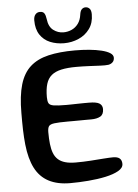

<svg xmlns="http://www.w3.org/2000/svg" viewBox="-58 -875 684 951"><g transform="rotate(-5 284.0 -399.5)"><path d="M252.5 31Q189 31 145.5 8Q102 -15 78.2 -61.5Q54.5 -108 47 -179Q45 -196 44 -214.2Q43 -232.5 42.2 -252.2Q41.5 -272 41.5 -293Q41.5 -314 41.5 -336Q41.5 -421.5 58 -477.2Q74.5 -533 109.8 -564.5Q145 -596 200.2 -609Q255.5 -622 332 -622Q369.5 -622 403.8 -618.8Q438 -615.5 464.5 -609Q491 -602.5 506.2 -592.8Q521.5 -583 521.5 -569.5Q521.5 -555.5 513.2 -547.2Q505 -539 492 -536.5Q476.5 -534.5 451 -535.8Q425.5 -537 395 -538.5Q364.5 -540 333 -540Q288 -540 257.5 -533.2Q227 -526.5 208.5 -511Q190 -495.5 182 -469Q174 -442.5 174 -403.5Q174 -383.5 179.2 -373.2Q184.5 -363 204 -359.8Q223.5 -356.5 266.5 -356.5Q277 -356.5 292.5 -356.8Q308 -357 324.8 -357.5Q341.5 -358 356.2 -358Q371 -358 379.5 -358Q417 -358 431.5 -348.5Q446 -339 446 -320.5Q446 -294 428.8 -284.2Q411.5 -274.5 383 -274.5Q370.5 -274.5 355.5 -274.5Q340.5 -274.5 324.2 -274.2Q308 -274 293 -274Q278 -274 266 -274Q221.5 -274 200 -271.2Q178.5 -268.5 172.2 -259.2Q166 -250 166 -230Q166 -197 169 -170.8Q172 -144.5 179.5 -125.2Q187 -106 200.8 -93.5Q214.5 -81 236 -74.8Q257.5 -68.5 288 -68.5Q326 -68.5 362.5 -71Q399 -73.5 428.5 -75.8Q458 -78 474.5 -78Q497 -78 507.5 -68.8Q518 -59.5 518 -41.5Q518 -21.5 493.2 -7.5Q468.5 6.5 428.8 15Q389 23.5 342.5 27.2Q296 31 252.5 31ZM283 -662Q245 -662 213.5 -675Q182 -688 163.5 -716Q145 -744 145 -787.5Q145 -806.5 153.8 -816.8Q162.5 -827 176.5 -827Q192 -827 198.2 -817.5Q204.5 -808 207 -788.5Q211.5 -750 234.2 -733Q257 -716 284 -716Q306 -716 325.2 -724.8Q344.5 -733.5 357.8 -751.5Q371 -769.5 374.5 -796.5Q377 -815 384.8 -822.5Q392.5 -830 403.5 -830Q415 -830 423.2 -821.5Q431.5 -813 431.5 -793Q431.5 -750 410.2 -720.8Q389 -691.5 355 -676.8Q321 -662 283 -662Z"/></g></svg>

Font: Gluten
Style: Regular
Weight: 400
Designer: Tyler Finck
Foundry: Etcetera Type Company
Version: Version 1.300